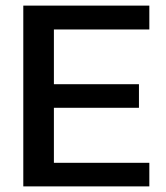

<svg xmlns="http://www.w3.org/2000/svg" viewBox="-20 -664 590 684"><path d="M63 0V-644H512V-559H172V-364H475V-280H172V-84H512V0Z"/></svg>

Font: Kanit
Style: Regular
Weight: 400
Designer: Katatrad Team
Foundry: CadsonDemak
Version: Version 2.000; ttfautohint (v1.8.3)